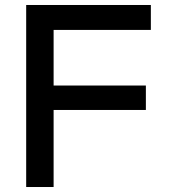

<svg xmlns="http://www.w3.org/2000/svg" viewBox="-20 -750 680 770"><path d="M85 0V-730H585V-630H195V-407H565V-309H195V0Z"/></svg>

Font: M PLUS 1 Medium
Style: Regular
Weight: 500
Designer: Coji Morishita
Foundry: UNDERFOREST DESIGN
Version: Version 1.001